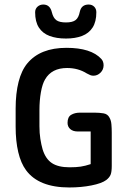

<svg xmlns="http://www.w3.org/2000/svg" viewBox="-20 -817 562 847"><path d="M380 -93Q356 -85 336 -82Q316 -79 287 -79Q237 -79 209 -97.5Q181 -116 168 -158Q162 -179 158 -204.5Q154 -230 154 -260V-331Q154 -374 160.5 -410.5Q167 -447 179 -467Q208 -517 276 -517Q325 -517 363 -493Q372 -488 378.5 -485.5Q385 -483 392 -483Q410 -483 423.5 -496.5Q437 -510 437 -529Q437 -546 427 -557Q382 -606 273 -606Q158 -606 101 -538Q75 -507 62 -456Q49 -405 49 -338V-258Q49 -195 60.5 -146Q72 -97 95 -66Q151 10 286 10Q338 10 383.5 1Q429 -8 449 -23Q463 -34 468 -46.5Q473 -59 473 -85V-232Q473 -251 471.5 -268.5Q470 -286 463 -298Q455 -314 436.5 -317Q418 -320 398 -320H332Q310 -320 294 -310.5Q278 -301 278 -275Q278 -258 290 -247.5Q302 -237 323 -237H380ZM332 -765Q327 -739 313.5 -728.5Q300 -718 271 -718Q242 -718 228.5 -728Q215 -738 209 -762Q201 -797 171 -797Q156 -797 145.5 -787.5Q135 -778 135 -763Q135 -721 151.5 -695.5Q168 -670 198.5 -658.5Q229 -647 271 -647Q312 -647 342 -658.5Q372 -670 388.5 -695.5Q405 -721 405 -763Q405 -778 395.5 -787.5Q386 -797 371 -797Q339 -797 332 -765Z"/></svg>

Font: Beiruti SemiBold
Style: Regular
Weight: 600
Designer: Arlette Boutros
Foundry: Boutros
Version: Version 1.41